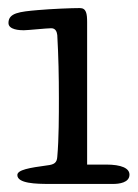

<svg xmlns="http://www.w3.org/2000/svg" viewBox="-20 -456 341 476"><path d="M196 -401C196 -422 194 -436 178 -436C158 -436 108 -434 74 -431C28 -427 1 -424 1 -399C1 -382 29 -381 39 -381C49 -381 96 -386 107 -386C118 -386 121 -377 122 -369C125 -316 126 -267 126 -213C126 -171 126 -112 122 -67C121 -53 115 -48 97 -46C53 -40 23 -35 23 -22C23 -1 70 0 102 0H261C275 0 301 -3 301 -23C301 -39 281 -48 243 -48H196Z"/></svg>

Font: Life Savers
Style: Bold
Weight: 700
Designer: Pablo Impallari, Rodrigo Fuenzalida, Brenda Gallo
Foundry: Pablo Impallari, Rodrigo Fuenzalida, Brenda Gallo
Version: Version 3.000